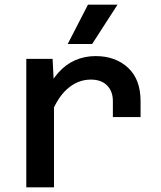

<svg xmlns="http://www.w3.org/2000/svg" viewBox="-20 -805 690 825"><path d="M465 -302V-371Q465 -412 440.5 -437.5Q416 -463 370 -463Q314 -463 268 -422Q222 -381 191 -293L176 -405Q199 -457 230.5 -492.5Q262 -528 302.5 -546Q343 -564 391 -564Q476 -564 530 -514Q584 -464 584 -371V-302ZM93 0V-552H206L212 -435V0ZM271 -616 358 -785H485L376 -616Z"/></svg>

Font: Azeret Mono Medium
Style: Regular
Weight: 500
Designer: Martin Vácha
Foundry: Displaay
Version: Version 1.002